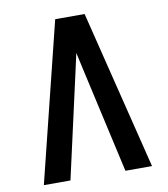

<svg xmlns="http://www.w3.org/2000/svg" viewBox="-82 -805 765 874"><g transform="rotate(-10 300.0 -367.5)"><path d="M50 0 232 -735H368L550 0H427L317 -490Q313 -509 308.5 -528.5Q304 -548 300 -567Q296 -548 291.5 -528.5Q287 -509 283 -490L173 0Z"/></g></svg>

Font: R Plex Mono
Style: Bold
Weight: 700
Monospace: yes
Designer: Belleve Invis
Foundry: Belleve Invis
Version: Version 31.8.0